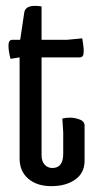

<svg xmlns="http://www.w3.org/2000/svg" viewBox="-20 -626 323 656"><path d="M47 -84V-430L16 -425Q9 -451 9 -470.5Q9 -490 22 -490H49L63 -584Q67 -606 100 -606Q110 -606 122 -604V-490H209L261 -495Q266 -469 266 -449.5Q266 -430 253 -430H122V-96Q122 -75 132.5 -63.5Q143 -52 159 -52Q196 -52 196 -101V-174L193 -221Q206 -224 219.5 -224Q233 -224 245 -220Q269 -214 269 -197V-77Q269 -35 237 -12.5Q205 10 155.5 10Q106 10 76.5 -15.5Q47 -41 47 -84Z"/></svg>

Font: el_Medula One
Style: Regular
Weight: 400
Designer: Luciano Vergara
Foundry: Luciano Vergara
Version: Version 1.002 August 17, 2020